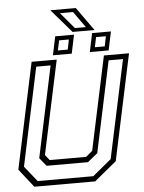

<svg xmlns="http://www.w3.org/2000/svg" viewBox="-63 -1028 807 1078"><g transform="rotate(-5 340.5 -489.5)"><path d="M86 0 5 -103 132 -700H273.5L161 -172L185 -141.5H390L427 -172L539.5 -700H681L554 -103L429 0ZM107.5 -30H421L526.5 -117L644.5 -670.5H563.5L454.5 -157L398 -111H165L127.5 -157L236.5 -670.5H155.5L38 -117ZM462.5 -726 484.5 -831H590.5L568.5 -726ZM254.5 -726 276.5 -831H382.5L360.5 -726ZM284.5 -750.5H340L351.5 -806.5H296.5ZM493 -750.5H548.5L560 -806.5H504.5ZM499.5 -847H376L262 -979H405.5ZM452.5 -867.5 388 -958H314.5L390.5 -867.5Z"/></g></svg>

Font: Tourney Light
Style: Italic
Weight: 300
Italic angle: -12°
Version: Version 1.015